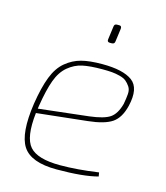

<svg xmlns="http://www.w3.org/2000/svg" viewBox="-105 -759 736 852"><g transform="rotate(15 263.0 -333.0)"><path d="M326 -592H317Q304 -592 306 -605L314 -665Q315 -678 327 -678H338Q349 -678 348 -665L340 -605Q339 -592 326 -592ZM420 -24 423 -6Q356 12 234 12Q116 12 78.5 -45.5Q41 -103 62 -244Q74 -321 93 -370Q112 -419 144 -445.5Q176 -472 214 -482Q252 -492 310 -492Q406 -492 448.5 -460.5Q491 -429 471 -344Q457 -286 422.5 -262.5Q388 -239 312 -231L81 -206Q68 -92 104 -51Q140 -10 244 -10Q322 -10 420 -24ZM84 -227 313 -253Q380 -261 407 -279.5Q434 -298 447 -346Q452 -373 453.5 -393Q455 -413 446 -426.5Q437 -440 426.5 -448.5Q416 -457 397 -462Q378 -467 360 -468.5Q342 -470 317 -470Q259 -470 224.5 -462.5Q190 -455 160.5 -430.5Q131 -406 114.5 -361Q98 -316 86 -241Z"/></g></svg>

Font: Exo 2.0 Thin
Style: Italic
Weight: 250
Italic angle: -8°
Designer: Natanael Gama
Version: Version 1.001;PS 001.001;hotconv 1.0.70;makeotf.lib2.5.58329